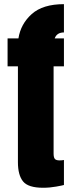

<svg xmlns="http://www.w3.org/2000/svg" viewBox="-20 -887 345 915"><path d="M185.5 7.8Q114.7 7.8 90.1 -22.2Q65.4 -52.2 65.4 -114.3V-570.8H16.1V-704.1H67.9Q78.6 -772.9 131.3 -820.1Q184.1 -867.2 284.7 -867.2V-732.4Q251 -732.4 240.7 -704.1H284.7V-570.8H235.4V-155.3Q235.4 -137.2 241.2 -129.9Q247.1 -122.6 263.7 -122.6Q275.4 -122.6 284.7 -124.5V-5.4Q278.8 -3.4 248 2.2Q217.3 7.8 185.5 7.8Z"/></svg>

Font: webenart
Style: Regular
Weight: 400
Designer: Vernon Adams
Foundry: Vernon Adams
Version: Version 2.116; ttfautohint (v1.8.3)